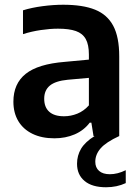

<svg xmlns="http://www.w3.org/2000/svg" viewBox="-20 -574 584 810"><path d="M510.5 144V198.5Q473 216 427.5 216Q368.5 216 336.8 189.5Q305 163 305 117Q305 82 322.2 53.2Q339.5 24.5 379 0H374.5L365.5 -56.5H358.5Q334 -24 295.2 -7.2Q256.5 9.5 209.5 9.5Q156 9.5 117 -9.5Q78 -28.5 57.2 -63.2Q36.5 -98 36.5 -145Q36.5 -221 88.5 -262.5Q140.5 -304 253 -313L355 -322.5V-344Q355 -385.5 341.8 -409.2Q328.5 -433 300.2 -443Q272 -453 224.5 -453Q191 -453 152 -447.2Q113 -441.5 77 -430V-530.5Q114 -542 159.8 -548Q205.5 -554 246.5 -554Q329.5 -554 381 -533.2Q432.5 -512.5 457.8 -465Q483 -417.5 483 -336V0Q427.5 25.5 404.8 51.5Q382 77.5 382 108.5Q382 133 398 147Q414 161 443.5 161Q476 161 510.5 144ZM355 -129.5V-245.5L265.5 -237.5Q214 -232.5 190.2 -212.8Q166.5 -193 166.5 -157.5Q166.5 -121.5 187.8 -102.5Q209 -83.5 250 -83.5Q279 -83.5 306.2 -94.5Q333.5 -105.5 355 -129.5Z"/></svg>

Font: Encode Sans SemiBold
Style: Regular
Weight: 600
Designer: Multiple Designers
Foundry: Impallari Type
Version: Version 2.000